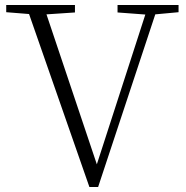

<svg xmlns="http://www.w3.org/2000/svg" viewBox="-20 -743 746 771"><path d="M339 8 84 -723H154L379 -53H360L364 -68L576 -723H616L374 8ZM5 -694V-723H281V-693L147 -684H130ZM452 -693V-723H697V-694L589 -684H572Z"/></svg>

Font: Early Summer Mincho VF
Style: Regular
Weight: 250
Designer: GuiWonder
Version: Version 1.002